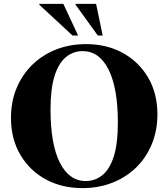

<svg xmlns="http://www.w3.org/2000/svg" viewBox="-20 -955 866 988"><path d="M423 -728Q529 -728 612 -682.5Q695 -637 742.5 -555.5Q790 -474 790 -367Q790 -283.5 761.5 -214Q733 -144.5 681 -93.5Q629 -42.5 558.2 -14.8Q487.5 13 404 13Q297.5 13 214.5 -32.5Q131.5 -78 84 -159.5Q36.5 -241 36.5 -348.5Q36.5 -432 65.2 -501.2Q94 -570.5 146 -621.5Q198 -672.5 268.5 -700.2Q339 -728 423 -728ZM421 -23.5Q469.5 -23.5 507 -53.8Q544.5 -84 565.5 -150Q586.5 -216 586.5 -323Q586.5 -501.5 538.8 -596.8Q491 -692 406 -692Q357 -692 319.5 -661.5Q282 -631 261 -565Q240 -499 240 -392Q240 -213.5 287.8 -118.5Q335.5 -23.5 421 -23.5ZM382 -772H353.5L182.5 -930.5V-935H306ZM508.5 -772H483.5L369 -930.5V-935H474.5Z"/></svg>

Font: Newsreader Display
Style: Bold
Weight: 700
Designer: Hugues Gentile
Foundry: Production Type
Version: Version 1.001